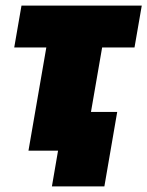

<svg xmlns="http://www.w3.org/2000/svg" viewBox="-20 -540 528 688"><path d="M31 -370H146L82 0H188L166 128H354L400 -139H306L346 -370H462L488 -520H57Z"/></svg>

Font: Fixel Text 20240404 Black
Style: Italic
Weight: 900
Width: 4
Italic angle: -10°
Designer: AlfaBravo + MacPaw
Foundry: Kyrylo Tkachov, Marchela Mozhyna, Serhii Makarenko, Maria Weinstein, Zakhar Kryvoshyya
Version: Version 1.211;Glyphs 3.2 (3225)